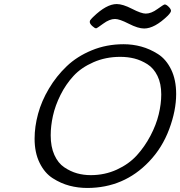

<svg xmlns="http://www.w3.org/2000/svg" viewBox="-20 -912 885 943"><path d="M149.9 -231Q149.9 -290 167 -353Q184.1 -416 220.5 -477.1Q256.8 -538.1 307.4 -586.4Q357.9 -634.8 430.4 -664.8Q502.9 -694.8 586.9 -694.8Q631.8 -694.8 673.8 -683.3Q715.8 -671.9 755.9 -646.5Q795.9 -621.1 820.6 -570.6Q845.2 -520 845.2 -450.2Q845.2 -369.1 811 -277.6Q776.9 -186 711.9 -118.2Q588.9 10.7 409.2 11.2Q363.3 11.2 321 0Q278.8 -11.2 239 -36.6Q199.2 -62 174.6 -112.1Q149.9 -162.1 149.9 -231ZM229 -247.1Q229 -190.9 247.1 -150.9Q265.1 -110.8 295.7 -90.3Q326.2 -69.8 358.2 -60.8Q390.1 -51.8 425.8 -51.8Q494.6 -51.8 553.7 -78.9Q612.8 -106 651.9 -148.9Q690.9 -191.9 719 -245.4Q747.1 -298.8 759.5 -350.3Q772 -401.9 772 -448.2Q772 -501.5 753.4 -539.3Q734.9 -577.1 703.9 -596.7Q672.9 -616.2 640.4 -624.5Q607.9 -632.8 570.8 -632.8Q499 -632.8 439 -606.4Q378.9 -580.1 341.1 -539.1Q303.2 -498 277.1 -445.6Q251 -393.1 240 -343Q229 -293 229 -247.1ZM420.9 -804.2Q420.9 -809.1 423.3 -813Q425.8 -816.9 431.4 -822.5Q437 -828.1 438 -829.1Q502.9 -892.1 553.2 -892.1Q583 -892.1 628.4 -868.7Q673.8 -845.2 695.8 -845.2Q722.7 -845.2 753.4 -867.7Q784.2 -890.1 789.1 -890.1Q796.9 -890.1 808.3 -878.7Q819.8 -867.2 819.8 -859.1Q819.8 -851.1 804.2 -835Q739.3 -772 688 -772Q658.2 -772 612.5 -795.4Q566.9 -818.8 544.9 -818.8Q518.1 -818.8 487.1 -795.9Q456.1 -772.9 452.1 -772.9Q445.3 -772.9 433.1 -784.2Q420.9 -795.4 420.9 -804.2Z"/></svg>

Font: CMU Concrete
Style: Italic
Weight: 500
Italic angle: -14.04°
Version: Version 0.7.0